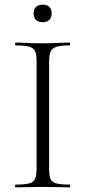

<svg xmlns="http://www.w3.org/2000/svg" viewBox="-20 -809 370 829"><path d="M192 -81Q192 -52 198 -37Q204 -22 223.5 -17Q243 -12 281 -12Q283 -12 283 -6Q283 0 281 0Q257 0 228 -1Q199 -2 164 -2Q131 -2 101.5 -1Q72 0 48 0Q45 0 45 -6Q45 -12 48 -12Q86 -12 105.5 -17Q125 -22 131.5 -37Q138 -52 138 -81V-544Q138 -573 131.5 -587.5Q125 -602 105.5 -607.5Q86 -613 48 -613Q45 -613 45 -619Q45 -625 48 -625Q72 -625 101.5 -623.5Q131 -622 164 -622Q199 -622 228.5 -623.5Q258 -625 281 -625Q283 -625 283 -619Q283 -613 281 -613Q243 -613 224 -607Q205 -601 198.5 -586Q192 -571 192 -542ZM165 -713Q146 -713 135.5 -723Q125 -733 125 -752Q125 -769 135.5 -779Q146 -789 165 -789Q183 -789 193 -779Q203 -769 203 -752Q203 -733 193 -723Q183 -713 165 -713Z"/></svg>

Font: Cormorant Garamond Light
Style: Regular
Weight: 300
Designer: Christian Thalmann (Catharsis Fonts)
Foundry: Catharsis Fonts
Version: Version 4.001